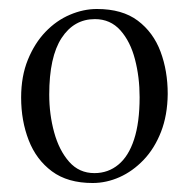

<svg xmlns="http://www.w3.org/2000/svg" viewBox="-20 -828 420 427"><path d="M186 -421Q130.5 -421 95.5 -447Q60.5 -473 43.8 -516.2Q27 -559.5 27 -611Q27 -658.5 42 -695.2Q57 -732 81.2 -757.2Q105.5 -782.5 135.5 -795.2Q165.5 -808 195.5 -808Q252 -808 286.5 -782Q321 -756 337 -713.2Q353 -670.5 353 -619Q352.5 -571.5 338 -534.5Q323.5 -497.5 299.2 -472.2Q275 -447 245.8 -434Q216.5 -421 186 -421ZM190 -443Q220.5 -443 243.2 -461.8Q266 -480.5 278.2 -518Q290.5 -555.5 290.5 -612Q290.5 -656.5 280.2 -696Q270 -735.5 247.8 -760.5Q225.5 -785.5 191 -785.5Q144.5 -785.5 117 -743.5Q89.5 -701.5 89.5 -617.5Q89.5 -573.5 100.5 -533.5Q111.5 -493.5 133.8 -468.2Q156 -443 190 -443Z"/></svg>

Font: Merriweather 120pt Light
Style: Regular
Weight: 300
Version: Version 2.100